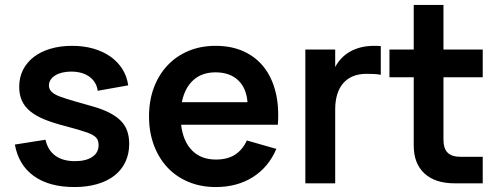

<svg xmlns="http://www.w3.org/2000/svg" viewBox="-20 -740 2015 775"><path d="M280 15Q179 15 117 -29.2Q55 -73.5 40 -156.5L163.5 -176Q173.5 -133 203.8 -111.2Q234 -89.5 282.5 -89.5Q326.5 -89.5 352.2 -106.5Q378 -123.5 378 -154Q378 -163 376 -170.2Q374 -177.5 368.8 -183.5Q363.5 -189.5 354.8 -194.8Q346 -200 332 -205Q304.5 -215 242 -231.5Q195 -243.5 160.5 -257.5Q126 -271.5 103 -290Q80 -308.5 68.8 -332.8Q57.5 -357 57.5 -390Q57.5 -427.5 72.8 -457.8Q88 -488 116 -509.8Q144 -531.5 183.5 -543.2Q223 -555 271 -555Q317.5 -555 356.8 -543.8Q396 -532.5 425.5 -511.8Q455 -491 473.8 -461.5Q492.5 -432 497.5 -395.5L374.5 -373.5Q369.5 -409.5 341 -430.2Q312.5 -451 267 -451Q247.5 -451 231 -447Q214.5 -443 202.8 -435.5Q191 -428 184.2 -417.8Q177.5 -407.5 177.5 -395.5Q177.5 -384.5 182.5 -376.8Q187.5 -369 196.5 -362.8Q205.5 -356.5 218.5 -351.5Q231.5 -346.5 247.5 -341.5Q265.5 -336 290 -328.8Q314.5 -321.5 345.5 -313Q388 -301.5 417.5 -287Q447 -272.5 465.8 -254.2Q484.5 -236 493 -212.5Q501.5 -189 501.5 -159.5Q501.5 -119 486.2 -86.5Q471 -54 442.2 -31.5Q413.5 -9 372.5 3Q331.5 15 280 15Z M851 -96Q897.5 -96 928 -115.2Q958.5 -134.5 976.5 -173L1095.5 -139Q1064 -65 1000.5 -25Q937 15 851 15Q790.5 15 740.8 -5.8Q691 -26.5 655.8 -64.2Q620.5 -102 601 -154.5Q581.5 -207 581.5 -270Q581.5 -334 601.2 -386.5Q621 -439 656.5 -476.5Q692 -514 741.2 -534.5Q790.5 -555 850 -555Q914.5 -555 963.8 -532.5Q1013 -510 1045.5 -468.5Q1078 -427 1092.5 -368.2Q1107 -309.5 1101.5 -236.5H711Q719 -169.5 755.2 -132.8Q791.5 -96 851 -96ZM979 -327.5Q974.5 -385 940.8 -416.5Q907 -448 850 -448Q795 -448 760.2 -416.5Q725.5 -385 714 -327.5Z M1517 -438Q1505.5 -440.5 1491.2 -441.2Q1477 -442 1460 -442Q1399 -442 1366 -404.8Q1333 -367.5 1333 -297.5V0H1212.5V-540H1333V-469.5Q1343 -488 1357.2 -503.5Q1371.5 -519 1391 -530.5Q1410.5 -542 1435.2 -548.5Q1460 -555 1491.5 -555Q1498 -555 1504.2 -554.8Q1510.5 -554.5 1517 -554Z M1552 -540H1650V-720H1770V-540H1928.5V-428H1770V-177Q1770 -140.5 1786.8 -123.8Q1803.5 -107 1840 -107H1928.5V0H1815Q1736.5 0 1693.2 -40Q1650 -80 1650 -152.5V-428H1552Z"/></svg>

Font: Vela Sans Bd
Style: Bold
Weight: 700
Designer: Principal design: Mikhail Sharanda - project Manrope.
Design modification: Ravid Balaliev
Foundry: Mikhail Sharanda
Version: Version 1.001